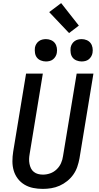

<svg xmlns="http://www.w3.org/2000/svg" viewBox="-20 -1209 640 1237"><path d="M256 8Q224 8 194 2Q164 -4 138.5 -19Q113 -34 95 -57.5Q77 -81 68.5 -109.5Q60 -138 60 -169.5Q60 -201 65 -232L148 -735H256L171 -217Q168 -201 167.5 -185Q167 -169 170 -153.5Q173 -138 179.5 -124.5Q186 -111 198 -101.5Q210 -92 225 -88Q240 -84 257 -84Q280 -84 303 -92Q326 -100 344.5 -117.5Q363 -135 373 -157.5Q383 -180 386 -203L474 -735H582L492 -188Q487 -161 478 -134.5Q469 -108 452.5 -84.5Q436 -61 413 -42.5Q390 -24 364 -12.5Q338 -1 310.5 3.5Q283 8 256 8ZM506 -813Q489 -813 473 -819.5Q457 -826 447.5 -838.5Q438 -851 435.5 -868Q433 -885 435 -902Q437 -914 443.5 -925Q450 -936 460 -943.5Q470 -951 482 -954Q494 -957 506 -957Q523 -957 538.5 -950.5Q554 -944 563.5 -931.5Q573 -919 576 -902Q579 -885 576 -868Q574 -856 567.5 -845Q561 -834 551.5 -826.5Q542 -819 530 -816Q518 -813 506 -813ZM276 -813Q259 -813 243 -819.5Q227 -826 217.5 -838.5Q208 -851 205.5 -868Q203 -885 205 -902Q207 -914 213.5 -925Q220 -936 230 -943.5Q240 -951 252 -954Q264 -957 276 -957Q293 -957 308.5 -950.5Q324 -944 333.5 -931.5Q343 -919 346 -902Q349 -885 346 -868Q344 -856 337.5 -845Q331 -834 321.5 -826.5Q312 -819 300 -816Q288 -813 276 -813ZM425 -996 297 -1131 374 -1189 488 -1044Z"/></svg>

Font: Iosevka Semibold Extended
Style: Italic
Weight: 600
Width: 7
Italic angle: -9°
Monospace: yes
Designer: Belleve Invis
Foundry: Belleve Invis
Version: Version 32.5.0; ttfautohint (v1.8.4)